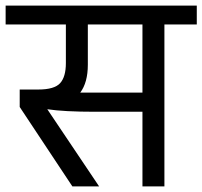

<svg xmlns="http://www.w3.org/2000/svg" viewBox="-42 -662 719 682"><path d="M243 -333H464V-575H270V-432Q270 -369 243 -333ZM657 -642V-575H542V0H464V-265H296Q185 -265 126 -274L310 0H215L28 -282V-344H94Q151 -344 171.5 -366.5Q192 -389 192 -438V-575H-22V-642Z"/></svg>

Font: Hind
Style: Regular
Weight: 400
Designer: Manushi Parikh, Satya Rajpurohit
Foundry: Indian Type Foundry
Version: Version 2.000;PS 1.0;hotconv 1.0.79;makeotf.lib2.5.61930